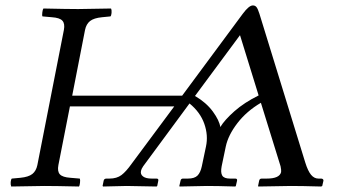

<svg xmlns="http://www.w3.org/2000/svg" viewBox="-20 -678 1238 700"><path d="M922.9 -330.1 855 -549.8 690.9 -328.1Q731.9 -304.2 755.9 -271.5Q779.8 -238.8 783.2 -214.8Q798.8 -240.7 834.7 -272.5Q870.6 -304.2 922.9 -330.1ZM116.2 -76.2 212.9 -568.8Q217.3 -591.8 207.5 -602.5Q197.8 -613.3 168.9 -615.2L134.8 -618.2Q132.8 -622.1 134.3 -632.8Q135.7 -643.6 138.2 -647Q226.1 -645 265.1 -645Q294.9 -645 384.8 -647Q387.7 -640.1 386.7 -630.6Q385.7 -621.1 382.8 -618.2L352.1 -615.2Q322.3 -612.3 308.3 -601.3Q294.4 -590.3 290 -568.8L243.2 -329.1H644L865.2 -627.9Q887.7 -658.2 901.9 -658.2Q910.6 -658.2 915.5 -651.6Q920.4 -645 925.8 -627.9L1092.8 -85.9Q1102.5 -54.7 1114 -40.8Q1125.5 -26.9 1141.1 -26.9H1150.9Q1154.8 -26.9 1157.2 -24.7Q1159.7 -22.5 1159.2 -19L1154.8 0L1150.9 2Q1079.1 0 1041 0L921.9 2L920.9 0L924.8 -19Q926.3 -26.9 934.1 -26.9H952.1Q999.5 -26.9 1004.9 -50.8Q1005.9 -57.6 1002.9 -71.8L931.2 -303.2Q878.9 -272.5 845.5 -229Q812 -185.5 803.2 -144L788.1 -71.8Q783.7 -48.8 790.3 -37.8Q796.9 -26.9 818.8 -26.9H837.9Q845.7 -26.9 844.2 -19L839.8 0L837.9 2Q772 0 734.9 0L634.8 2L633.8 0L638.2 -19Q639.6 -26.9 647 -26.9H665Q689 -26.9 700 -37.8Q710.9 -48.8 715.8 -71.8L731 -144Q739.7 -184.1 724.9 -226.6Q710 -269 670.9 -300.8L502 -71.8Q495.1 -61.5 494.1 -55.2Q491.2 -42.5 501.5 -34.7Q511.7 -26.9 533.2 -26.9H550.8Q558.6 -26.9 557.1 -19L553.2 0L550.8 2Q464.8 0 441.9 0L356 2L354 0L357.9 -19Q359.4 -26.9 368.2 -26.9H378.9Q405.8 -26.9 422.9 -39.8Q439.9 -52.7 460 -81.1L615.2 -290H234.9L192.9 -76.2Q188.5 -53.2 198.2 -42.5Q208 -31.7 236.8 -29.8L271 -26.9Q272.9 -22.9 271.7 -12Q270.5 -1 268.1 2Q180.2 0 141.1 0Q110.8 0 21 2Q18.1 -4.9 19 -14.4Q20 -23.9 22.9 -26.9L54.2 -29.8Q84 -32.7 97.9 -43.7Q111.8 -54.7 116.2 -76.2Z"/></svg>

Font: Common Serif SemiBold
Style: Italic
Weight: 600
Italic angle: -12°
Designer: Philipp H. Poll, Khaled Hosny
Foundry: Stefan Peev, Context Ltd.
Version: Version 1.026